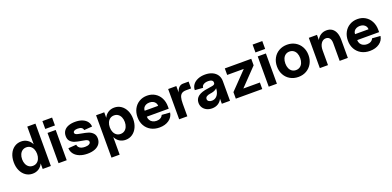

<svg xmlns="http://www.w3.org/2000/svg" viewBox="4 -1741 6086 2981"><g transform="rotate(-20 3047.0 -250.0)"><path d="M36 -251Q36 -329 63.4 -388.9Q90.7 -448.7 140 -482.4Q189.3 -516 252 -516Q308.6 -516 353.3 -487.4Q398 -458.9 422.5 -407.9Q447 -356.8 447 -290V-210Q447 -143 423 -91.5Q399 -40 355 -12Q311 16 254 16Q190.6 16 141.3 -18Q92 -52 64 -112.5Q36 -173 36 -251ZM422 -249.9Q422 -295 406.4 -329.9Q390.9 -364.9 362.9 -383.9Q335 -403 298 -403Q261 -403 233.1 -384Q205.1 -365 189.6 -330.1Q174 -295.3 174 -250.1Q174 -205 189.6 -170.1Q205.1 -135.1 233.1 -116.1Q261 -97 298 -97Q335 -97 362.9 -116Q390.9 -135 406.4 -169.9Q422 -204.7 422 -249.9ZM423 -700H558V0H423Z M685 -500H820V0H685ZM673 -700H833V-570H673Z M908 -166 1041 -176Q1043 -152 1057.5 -134Q1072 -116 1098 -106.5Q1124 -97 1160 -97Q1203 -97 1227.5 -111Q1252 -125 1252 -148Q1252 -166 1237.5 -176.5Q1223 -187 1200.5 -192Q1178 -197 1137 -204Q1073 -214 1032.5 -227Q992 -240 962.5 -270.5Q933 -301 933 -357Q933 -408 959 -444Q985 -480 1033 -498Q1081 -516 1145 -516Q1212 -516 1262 -496Q1312 -476 1339.5 -440Q1367 -404 1369 -357L1235 -347Q1232 -374 1210 -388.5Q1188 -403 1147 -403Q1110 -403 1090.5 -392Q1071 -381 1071 -362Q1071 -346 1085 -337Q1099 -328 1120 -323Q1141 -318 1180 -311Q1245 -300 1286.5 -286.5Q1328 -273 1359 -241Q1390 -209 1390 -153Q1390 -101 1362.5 -63Q1335 -25 1283.5 -4.5Q1232 16 1161 16Q1086 16 1029.5 -7Q973 -30 941.5 -71Q910 -112 908 -166Z M1598 -210V-290Q1598 -357.3 1622 -408.6Q1646 -460 1690 -488Q1734 -516 1791 -516Q1854 -516 1903.5 -482Q1953 -448 1981 -387.5Q2009 -327 2009 -250Q2009 -173 1981 -112.5Q1953 -52 1903.5 -18Q1854 16 1791 16Q1734 16 1690 -12Q1646 -40 1622 -91.4Q1598 -142.7 1598 -210ZM1487 -500H1622V200H1487ZM1871 -249.9Q1871 -295 1855.4 -329.9Q1839.9 -364.9 1811.9 -383.9Q1784 -403 1747 -403Q1710 -403 1682.1 -384Q1654.1 -365 1638.6 -330.1Q1623 -295.3 1623 -250.1Q1623 -205 1638.6 -170.1Q1654.1 -135.1 1682.1 -116.1Q1710 -97 1747 -97Q1784 -97 1811.9 -116Q1839.9 -135 1855.4 -169.9Q1871 -204.7 1871 -249.9Z M2081 -250.7Q2081 -327.4 2113 -387.7Q2145 -448 2202.5 -482Q2260 -516 2332.5 -516Q2405 -516 2461.5 -482Q2518 -448 2550 -387Q2582 -326 2582 -248V-210H2220Q2220 -176.7 2235.7 -151.2Q2251.3 -125.7 2279.1 -111.4Q2307 -97 2343 -97Q2381 -97 2408 -113Q2435 -129 2446 -157L2582 -147Q2571 -73 2508 -28.5Q2445 16 2351 16Q2271 16 2210.1 -17.5Q2149.3 -51 2115.1 -111.5Q2081 -172 2081 -250.7ZM2332.2 -403Q2299.4 -403 2273.8 -390.9Q2248.2 -378.8 2234.1 -357.5Q2220 -336.2 2220 -308H2443Q2443 -336 2428.9 -357.5Q2414.8 -378.9 2389.9 -391Q2365 -403 2332.2 -403Z M2678 -500H2813V-314L2795 -245Q2795 -327 2810 -384Q2825 -441 2854 -470.5Q2883 -500 2924 -500H3016V-387H2934Q2889 -387 2862.5 -369.5Q2836 -352 2824.5 -313.5Q2813 -275 2813 -208V0H2678Z M3047 -136Q3047 -204 3100.5 -244Q3154 -284 3262 -297Q3316 -304 3340.5 -310Q3365 -316 3373.5 -325.5Q3382 -335 3381 -354Q3380 -378 3360 -390.5Q3340 -403 3304 -403Q3255 -403 3225 -383.5Q3195 -364 3195 -332L3061 -342Q3061 -393 3090 -432.5Q3119 -472 3171.5 -494Q3224 -516 3291 -516Q3359 -516 3410.5 -492.5Q3462 -469 3490 -426Q3518 -383 3518 -326V0H3383V-141L3403 -180Q3403 -122 3380 -77.5Q3357 -33 3315.5 -8.5Q3274 16 3219 16Q3169 16 3130 -3.5Q3091 -23 3069 -57.5Q3047 -92 3047 -136ZM3383 -273V-318L3398 -298Q3398 -264 3363 -240.5Q3328 -217 3271 -210Q3227 -204 3206 -189Q3185 -174 3185 -149Q3185 -125 3204.5 -111Q3224 -97 3255 -97Q3294 -97 3323 -119Q3352 -141 3367.5 -180.5Q3383 -220 3383 -273Z M3614 -108 3919 -424 3933 -392H3614V-500H4051V-392L3747 -76L3733 -108H4051V0H3614Z M4158 -500H4293V0H4158ZM4146 -700H4306V-570H4146Z M4385 -249.6Q4385 -327.1 4418.4 -387.7Q4451.8 -448.4 4511.4 -482.2Q4571 -516 4646 -516Q4721 -516 4780 -482Q4839 -448 4872.5 -387.7Q4906 -327.3 4906 -250.2Q4906 -173 4872.5 -112.5Q4839 -52 4780 -18Q4721 16 4646 16Q4571 16 4511.4 -17.9Q4451.8 -51.7 4418.4 -112.4Q4385 -173 4385 -249.6ZM4769 -249.8Q4769 -296 4754 -330.5Q4739 -365 4711 -384Q4683.1 -403 4646 -403Q4609 -403 4581 -384Q4553 -365 4538 -330.3Q4523 -295.7 4523 -250Q4523 -204.3 4538.1 -169.5Q4553.2 -134.6 4581.1 -115.8Q4609 -97 4645.8 -97Q4682.6 -97 4710.8 -116Q4739 -135 4754 -169.7Q4769 -204.3 4769 -249.8Z M5248 -403Q5198 -403 5167.5 -359Q5137 -315 5137 -243L5111 -293Q5111 -359 5134.5 -409.5Q5158 -460 5200.5 -488Q5243 -516 5299 -516Q5352 -516 5389 -490.5Q5426 -465 5445.5 -416.5Q5465 -368 5465 -299V0H5330V-293Q5330 -345 5308.5 -374Q5287 -403 5248 -403ZM5002 -500H5137V0H5002Z M5557 -250.7Q5557 -327.4 5589 -387.7Q5621 -448 5678.5 -482Q5736 -516 5808.5 -516Q5881 -516 5937.5 -482Q5994 -448 6026 -387Q6058 -326 6058 -248V-210H5696Q5696 -176.7 5711.7 -151.2Q5727.3 -125.7 5755.1 -111.4Q5783 -97 5819 -97Q5857 -97 5884 -113Q5911 -129 5922 -157L6058 -147Q6047 -73 5984 -28.5Q5921 16 5827 16Q5747 16 5686.1 -17.5Q5625.3 -51 5591.1 -111.5Q5557 -172 5557 -250.7ZM5808.2 -403Q5775.4 -403 5749.8 -390.9Q5724.2 -378.8 5710.1 -357.5Q5696 -336.2 5696 -308H5919Q5919 -336 5904.9 -357.5Q5890.8 -378.9 5865.9 -391Q5841 -403 5808.2 -403Z"/></g></svg>

Font: Uncut Sans Variable
Style: Regular
Weight: 400
Designer: Kasper Nordkvist
Foundry: UNCUT.wtf
Version: Version 1.304;Glyphs 3.2 (3246)